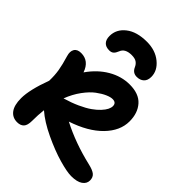

<svg xmlns="http://www.w3.org/2000/svg" viewBox="-275 -1118 1305 1305"><g transform="rotate(45 377.5 -465.5)"><path d="M361.8 -971.2Q443.4 -971.2 497.6 -927Q551.8 -882.8 551.8 -823.2Q551.8 -788.6 532.5 -770.8Q513.2 -752.9 481 -752.9Q442.4 -752.9 425.8 -791Q416.5 -812 399.9 -823Q383.3 -834 353 -834Q289.6 -834 273.9 -791Q265.1 -768.6 253.4 -758.3Q241.7 -748 221.2 -748Q188 -748 170.9 -766.4Q153.8 -784.7 153.8 -818.8Q153.8 -884.3 209.5 -927.7Q265.1 -971.2 361.8 -971.2ZM124 40Q79.1 40 53.5 6.1Q27.8 -27.8 27.8 -95.2Q27.8 -175.3 79.1 -314Q80.6 -367.2 73.2 -411.1Q65.9 -455.1 46.9 -518.1Q35.6 -554.7 49.3 -577.9Q63 -601.1 100.1 -601.1Q175.8 -601.1 204.1 -519Q258.3 -597.2 331.5 -640.1Q404.8 -683.1 484.9 -683.1Q573.7 -683.1 617.4 -633.8Q661.1 -584.5 661.1 -504.9Q661.1 -414.6 585.2 -336.4Q509.3 -258.3 370.1 -211.9Q505.9 -141.6 670.9 -103Q717.3 -92.3 736.1 -76.4Q754.9 -60.5 754.9 -30.8Q754.9 0 726.8 19.5Q698.7 39.1 643.1 39.1Q602.1 39.1 522.7 16.4Q443.4 -6.3 348.9 -51Q254.4 -95.7 195.8 -147Q189.9 -97.2 189.9 -38.1Q189.9 3.9 173.1 22Q156.2 40 124 40ZM472.2 -530.8Q452.6 -530.8 424.1 -518.3Q395.5 -505.9 361.1 -480.5Q326.7 -455.1 291.5 -407.2Q256.3 -359.4 232.9 -297.9Q291.5 -314.9 339.6 -336.9Q387.7 -358.9 418.2 -380.4Q448.7 -401.9 469.5 -424.3Q490.2 -446.8 499 -464.8Q507.8 -482.9 507.8 -498Q507.8 -530.8 472.2 -530.8Z"/></g></svg>

Font: Shantell Sans Irregular Bouncy
Style: Bold
Weight: 700
Designer: Stephen Nixon, Anya Danilova, Shantell Martin
Foundry: Arrow Type
Version: Version 1.006;[9816181b4]